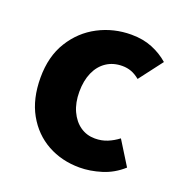

<svg xmlns="http://www.w3.org/2000/svg" viewBox="-100 -598 668 700"><g transform="rotate(20 233.5 -248.0)"><path d="M281.2 12Q211.9 12 156.4 -18.7Q100.9 -49.5 68.4 -107.5Q35.9 -165.6 35.9 -247.9Q35.9 -330.4 72.1 -388.5Q108.2 -446.7 167 -477.4Q225.8 -508.1 294.4 -508.1Q340.2 -508.1 376.1 -493.4Q412 -478.7 439.3 -454.7L370.2 -363.9Q353.2 -377.8 337.1 -383.6Q321 -389.5 302.6 -389.5Q267.3 -389.5 241.1 -372.1Q214.9 -354.7 200.7 -322.8Q186.5 -290.8 186.5 -247.9Q186.5 -205 201.2 -173.1Q215.9 -141.2 240.8 -123.9Q265.7 -106.6 297.7 -106.6Q323.8 -106.6 345.9 -115.7Q367.9 -124.8 387.2 -139.6L444.7 -47.1Q409 -14.9 365.3 -1.5Q321.6 12 281.2 12Z"/></g></svg>

Font: Source Sans Variable
Style: Regular
Weight: 200
Designer: Paul D. Hunt
Foundry: Adobe Systems Incorporated
Version: Version 3.006;hotconv 1.0.111;makeotfexe 2.5.65597